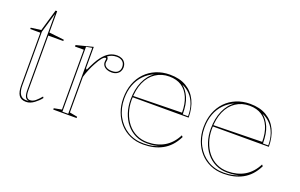

<svg xmlns="http://www.w3.org/2000/svg" viewBox="-83 -1004 2123 1359"><g transform="rotate(20 979.0 -324.5)"><path d="M167 15Q129 15 112.5 -9.5Q96 -34 96 -86V-480H20V-490L96 -500L144 -664H156V-503L269 -490V-480H156V-69Q156 -35 164.5 -20.5Q173 -6 190 -6Q211 -6 230 -22Q249 -38 269 -62L275 -53Q266 -41 254 -29.5Q242 -18 228 -7.5Q214 3 198.5 9Q183 15 167 15ZM185 2Q165 0 156.5 -17Q148 -34 148 -69V-640L104 -490V-86Q104 -66 107 -51Q110 -36 115.5 -25Q121 -14 130 -7Q139 0 150 2Q159 4 167.5 3.5Q176 3 185 2Z M368 0V-10L426 -21V-472H360V-483L486 -515V-354L494 -346Q510 -381 524.5 -408Q539 -435 554 -454Q579 -486 605.5 -500.5Q632 -515 663 -515Q683 -515 699 -507.5Q715 -500 724.5 -485Q734 -470 734 -449Q734 -433 726 -419Q718 -405 702.5 -396.5Q687 -388 664 -388Q644 -388 628.5 -394.5Q613 -401 604 -413Q595 -425 595 -440Q595 -445 595.5 -449Q596 -453 596.5 -457.5Q597 -462 597 -464Q597 -471 592 -471Q580 -471 565 -452.5Q550 -434 533 -402Q520 -379 507.5 -349.5Q495 -320 486 -289V-21L544 -10V0ZM478 -505 434 -497V-8H478ZM663 -505Q644 -505 627.5 -499.5Q611 -494 597 -483Q602 -480 604.5 -475Q607 -470 607 -464Q607 -461 606.5 -457Q606 -453 605 -449Q604 -445 604 -440Q604 -421 620 -409.5Q636 -398 664 -398Q695 -398 709.5 -412.5Q724 -427 724 -449Q724 -477 707 -491Q690 -505 663 -505Z M1061 -515Q1135 -515 1185.5 -485Q1236 -455 1262 -401Q1288 -347 1288 -274H866V-284L1232 -291Q1232 -357 1212 -404Q1192 -451 1154.5 -476Q1117 -501 1061 -501Q1004 -501 959.5 -471.5Q915 -442 890.5 -386.5Q866 -331 866 -254Q866 -203 881 -158.5Q896 -114 923 -81Q950 -48 988 -29.5Q1026 -11 1073 -11Q1108 -11 1140 -19Q1172 -27 1199 -43Q1226 -59 1248 -83.5Q1270 -108 1286 -140L1295 -130Q1275 -90 1249.5 -62.5Q1224 -35 1192.5 -18Q1161 -1 1125.5 7Q1090 15 1051 15Q995 15 950 -5Q905 -25 873 -60.5Q841 -96 823.5 -143.5Q806 -191 806 -246Q806 -307 824.5 -356Q843 -405 877 -440.5Q911 -476 958 -495.5Q1005 -515 1061 -515ZM814 -246Q814 -173 844.5 -115.5Q875 -58 928 -25.5Q981 7 1051 7Q1088 7 1117.5 0.5Q1147 -6 1170 -18Q1153 -10 1128 -6Q1103 -2 1073 -2Q1024 -2 984 -21.5Q944 -41 916 -75.5Q888 -110 873 -155.5Q858 -201 858 -254Q858 -332 884 -390.5Q910 -449 955 -479Q912 -461 880 -427.5Q848 -394 831 -348.5Q814 -303 814 -246ZM1241 -282H1281Q1281 -332 1267 -371Q1253 -410 1227.5 -437Q1202 -464 1166 -479Q1200 -452 1220.5 -405Q1241 -358 1241 -282Z M1665 -515Q1739 -515 1789.5 -485Q1840 -455 1866 -401Q1892 -347 1892 -274H1470V-284L1836 -291Q1836 -357 1816 -404Q1796 -451 1758.5 -476Q1721 -501 1665 -501Q1608 -501 1563.5 -471.5Q1519 -442 1494.5 -386.5Q1470 -331 1470 -254Q1470 -203 1485 -158.5Q1500 -114 1527 -81Q1554 -48 1592 -29.5Q1630 -11 1677 -11Q1712 -11 1744 -19Q1776 -27 1803 -43Q1830 -59 1852 -83.5Q1874 -108 1890 -140L1899 -130Q1879 -90 1853.5 -62.5Q1828 -35 1796.5 -18Q1765 -1 1729.5 7Q1694 15 1655 15Q1599 15 1554 -5Q1509 -25 1477 -60.5Q1445 -96 1427.5 -143.5Q1410 -191 1410 -246Q1410 -307 1428.5 -356Q1447 -405 1481 -440.5Q1515 -476 1562 -495.5Q1609 -515 1665 -515ZM1418 -246Q1418 -173 1448.5 -115.5Q1479 -58 1532 -25.5Q1585 7 1655 7Q1692 7 1721.5 0.5Q1751 -6 1774 -18Q1757 -10 1732 -6Q1707 -2 1677 -2Q1628 -2 1588 -21.5Q1548 -41 1520 -75.5Q1492 -110 1477 -155.5Q1462 -201 1462 -254Q1462 -332 1488 -390.5Q1514 -449 1559 -479Q1516 -461 1484 -427.5Q1452 -394 1435 -348.5Q1418 -303 1418 -246ZM1845 -282H1885Q1885 -332 1871 -371Q1857 -410 1831.5 -437Q1806 -464 1770 -479Q1804 -452 1824.5 -405Q1845 -358 1845 -282Z"/></g></svg>

Font: Kalnia Glaze Thin Light
Style: Regular
Weight: 300
Version: Version 1.110